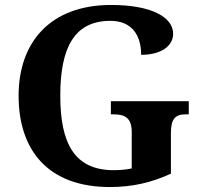

<svg xmlns="http://www.w3.org/2000/svg" viewBox="-20 -744 809 774"><path d="M423 10C514 10 591 -8 669 -44V-208C669 -265 687 -283 728 -283H741V-336H427V-283H440C487 -283 511 -265 511 -212V-65C488 -60 463 -58 438 -58C281 -58 223 -165 223 -358C223 -551 279 -660 425 -660C510 -660 549 -604 549 -523C633 -523 678 -561 678 -608C678 -673 594 -724 428 -724C183 -724 55 -574 55 -358C55 -137 175 10 423 10Z"/></svg>

Font: Noto Serif NP Hmong
Style: Bold
Weight: 700
Designer: Dalton Maag Ltd
Foundry: Dalton Maag Ltd
Version: Version 1.001